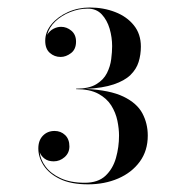

<svg xmlns="http://www.w3.org/2000/svg" viewBox="-20 -932 490 501"><path d="M178.4 -699.4V-700.6Q211.9 -700.6 231 -712.1Q250.2 -723.6 259 -741.2Q267.9 -758.9 270.2 -777.8Q272.6 -796.7 272.6 -811.6Q272.6 -834.4 266.1 -857Q259.5 -879.5 245.5 -894.5Q231.5 -909.5 209 -909.5Q185.8 -909.5 163.4 -900.6Q140.9 -891.8 124.5 -876.3Q108.1 -860.8 103 -840.8Q109.2 -851.5 119.1 -856.7Q129 -862 139.4 -862Q154.2 -862 166.3 -851.8Q178.4 -841.6 178.4 -823.4Q178.4 -803.3 165.3 -793.4Q152.1 -783.4 138.2 -783.4Q122 -783.4 110 -794Q98 -804.6 98 -825.4Q98 -848.8 114.3 -868.6Q130.7 -888.4 157.2 -900.4Q183.8 -912.4 214.4 -912.4Q250.1 -912.4 280.4 -900.6Q310.8 -888.9 329.2 -866.1Q347.6 -843.4 347.6 -810.4Q347.6 -789.3 341.7 -770.3Q335.8 -751.4 320.4 -736.3Q304.9 -721.3 276.7 -711.8Q248.5 -702.2 203.9 -700Q267 -696.9 302.1 -679.9Q337.3 -662.9 351.5 -636.3Q365.6 -609.8 365.6 -578.2Q365.6 -538.6 344.7 -510.1Q323.8 -481.6 288.5 -466.3Q253.1 -451 209.6 -451Q165.2 -451 136.5 -464.9Q107.8 -478.8 93.9 -500.3Q80 -521.8 80 -544.6Q80 -565.7 92 -578Q104 -590.3 122.4 -590.3Q138.6 -590.3 149.9 -579.6Q161.1 -568.9 161.1 -550Q161.1 -532.9 148.5 -521.9Q135.9 -511 120.2 -511Q105.6 -511 96.4 -518Q87.2 -524.9 83.6 -534.8Q85.3 -515.6 99 -497.2Q112.6 -478.9 138.2 -467Q163.7 -455.1 201.2 -455.1Q235.7 -455.1 255.2 -473.3Q274.6 -491.6 282.6 -519.9Q290.6 -548.2 290.6 -578.2Q290.6 -596.2 286.3 -617.1Q282 -638 270.3 -656.8Q258.5 -675.5 236.3 -687.5Q214.2 -699.4 178.4 -699.4Z"/></svg>

Font: Bodoni* 72 Medium
Style: Regular
Weight: 500
Version: Version 1.002; ttfautohint (v0.97) -l 8 -r 50 -G 200 -x 14 -